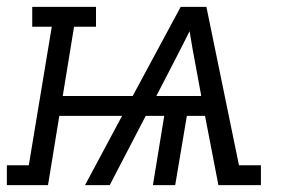

<svg xmlns="http://www.w3.org/2000/svg" viewBox="-66 -540 836 560"><path d="M-46 0V-58H18L85 -462H28V-520H214V-462H150L117 -260H321L461 -520H536L631 -58H695V0H571L532 -202H479L445 0H380L413 -202H359L254 0H182L290 -202H107L74 0ZM390 -260H521L505 -347Q500 -372 495.5 -398Q491 -424 487 -449Q474 -423 461 -397.5Q448 -372 435 -347Z"/></svg>

Font: Iosevka Etoile Light Oblique
Style: Regular
Weight: 300
Italic angle: -9°
Designer: Belleve Invis
Foundry: Belleve Invis
Version: Version 15.5.2; ttfautohint (v1.8.4)